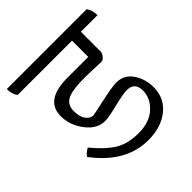

<svg xmlns="http://www.w3.org/2000/svg" viewBox="-185 -718 810 810"><g transform="rotate(-45 220.5 -312.5)"><path d="M340 -399 246 -402Q165 -402 137 -386.5Q109 -371 109 -335.5Q109 -300 123 -281.5Q137 -263 154 -263Q159 -263 227.5 -278Q296 -293 321 -293Q367 -293 393 -255Q419 -217 419 -168Q419 -103 370.5 -64Q322 -25 245 -25Q112 -25 12 -158Q22 -173 42 -184Q88 -128 130 -101.5Q172 -75 237 -75Q302 -75 339.5 -109.5Q377 -144 377 -190Q377 -239 329 -239Q308 -239 251 -225Q194 -211 174 -211Q126 -211 90.5 -257.5Q55 -304 55 -358Q55 -453 190 -453H314V-550H-10Q-25 -569 -25 -600H451Q466 -582 466 -550H367V-432Q367 -422 357.5 -410.5Q348 -399 340 -399Z"/></g></svg>

Font: Karma Light
Style: Regular
Weight: 300
Designer: Joana Correia
Foundry: Indian Type Foundry
Version: Version 1.202;PS 1.0;hotconv 1.0.78;makeotf.lib2.5.61930; tt